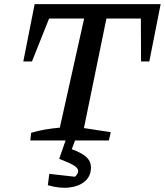

<svg xmlns="http://www.w3.org/2000/svg" viewBox="-20 -681 799 931"><path d="M759 -661 704 -383H664L663 -591H496L387 -60L517 -40L508 0H127L131 -37Q165 -47 199.5 -53Q234 -59 270 -62L388 -591H218L135 -383H93L148 -661ZM212 217 219 162 343 176Q349 172 354 164Q359 156 359 148Q359 135 340 122.5Q321 110 267 89L301 34Q365 53 393 75.5Q421 98 421 131Q421 172 393 197Q365 222 317.5 228Q270 234 212 217ZM303 -14H349L311 89H267Z"/></svg>

Font: Piazzolla Thin SemiBold
Style: Italic
Weight: 600
Italic angle: -11.3°
Version: Version 2.005